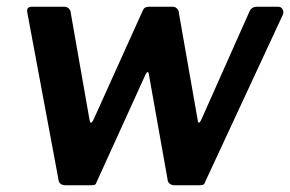

<svg xmlns="http://www.w3.org/2000/svg" viewBox="-20 -550 861 570"><path d="M806 -530Q815 -530 819 -522Q823 -514 820 -507L590 -12Q587 -3 583 -1.5Q579 0 570 0H500Q478 0 477 -20L422 -329Q420 -339 416.5 -335.5Q413 -332 409 -322L268 -12Q265 -3 261.5 -1.5Q258 0 248 0H175Q154 0 153 -20L61 -513Q58 -530 74 -530H172Q179 -530 184.5 -524.5Q190 -519 190 -512L246 -193Q248 -183 252 -186.5Q256 -190 260 -200L404 -519Q408 -530 422 -530H493Q500 -530 505.5 -524.5Q511 -519 511 -512L567 -193Q568 -183 572 -186.5Q576 -190 580 -200L722 -519Q729 -530 742 -530H806Z"/></svg>

Font: Libre Franklin Thin SemiBold
Style: Italic
Weight: 600
Italic angle: -8°
Version: Version 3.000